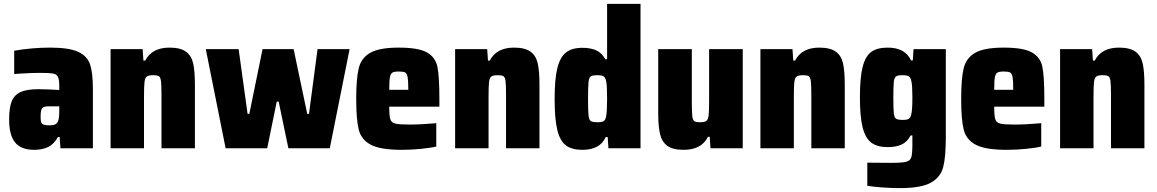

<svg xmlns="http://www.w3.org/2000/svg" viewBox="-20 -763 5954 988"><path d="M27 -148Q27 -208 40 -241Q53 -274 85 -289Q117 -304 177 -304Q219 -304 285 -300V-319Q285 -353 278.5 -367Q272 -381 253 -384.5Q234 -388 185 -388Q144 -388 80 -384Q60 -382 53 -382V-502Q145 -518 238 -518Q335 -518 382 -496.5Q429 -475 443.5 -431.5Q458 -388 458 -307V0H291L287 -58H278Q257 -20 226.5 -6Q196 8 156 8Q89 8 58 -29.5Q27 -67 27 -148ZM278 -138Q285 -152 285 -191V-216H233Q205 -216 197 -206.5Q189 -197 189 -163Q189 -144 191.5 -135Q194 -126 204 -122Q214 -118 235 -118Q253 -118 263 -122.5Q273 -127 278 -138Z M549 -510H714L718 -451H727Q762 -518 852 -518Q908 -518 936.5 -497.5Q965 -477 974 -437Q983 -397 983 -327V0H811V-271Q811 -325 808.5 -345Q806 -365 798 -370.5Q790 -376 767 -376Q744 -376 735 -369Q726 -362 723.5 -340Q721 -318 721 -263V0H549Z M1141 0 1039 -510H1208L1254 -177H1263L1331 -510H1491L1561 -177H1570L1614 -510H1779L1677 0H1464L1414 -240H1404L1355 0Z M2241 -214H1983Q1983 -167 1988.5 -149.5Q1994 -132 2014 -127Q2034 -122 2088 -122Q2143 -122 2225 -129V-9Q2197 -2 2146.5 3Q2096 8 2047 8Q1938 8 1888.5 -18Q1839 -44 1826 -96Q1813 -148 1813 -254Q1813 -359 1826 -412Q1839 -465 1885.5 -491.5Q1932 -518 2032 -518Q2134 -518 2177.5 -493Q2221 -468 2231 -418.5Q2241 -369 2241 -254ZM1983 -301H2081Q2081 -347 2077.5 -366Q2074 -385 2065 -390Q2056 -395 2032 -395Q2009 -395 1999.5 -389.5Q1990 -384 1986.5 -365.5Q1983 -347 1983 -301Z M2322 -510H2487L2491 -451H2500Q2535 -518 2625 -518Q2681 -518 2709.5 -497.5Q2738 -477 2747 -437Q2756 -397 2756 -327V0H2584V-271Q2584 -325 2581.5 -345Q2579 -365 2571 -370.5Q2563 -376 2540 -376Q2517 -376 2508 -369Q2499 -362 2496.5 -340Q2494 -318 2494 -263V0H2322Z M2834 -254Q2834 -356 2848 -412.5Q2862 -469 2892.5 -493Q2923 -517 2977 -517Q3019 -517 3048 -504Q3077 -491 3095 -458H3104V-743H3276V0H3111L3107 -58H3097Q3068 8 2977 8Q2923 8 2892.5 -14.5Q2862 -37 2848 -93.5Q2834 -150 2834 -254ZM3099 -163Q3104 -192 3104 -255Q3104 -317 3100 -341Q3096 -363 3087 -369.5Q3078 -376 3055 -376Q3029 -376 3020 -370Q3011 -364 3008.5 -341Q3006 -318 3006 -255Q3006 -192 3008.5 -169Q3011 -146 3020 -140Q3029 -134 3055 -134Q3077 -134 3086 -139.5Q3095 -145 3099 -163Z M3367 -183V-510H3540V-239Q3540 -184 3542.5 -164.5Q3545 -145 3553 -139.5Q3561 -134 3583 -134Q3606 -134 3615 -141Q3624 -148 3626.5 -169.5Q3629 -191 3629 -247V-510H3802V0H3636L3632 -59H3623Q3590 8 3498 8Q3442 8 3414 -12.5Q3386 -33 3376.5 -73Q3367 -113 3367 -183Z M3893 -510H4058L4062 -451H4071Q4106 -518 4196 -518Q4252 -518 4280.5 -497.5Q4309 -477 4318 -437Q4327 -397 4327 -327V0H4155V-271Q4155 -325 4152.5 -345Q4150 -365 4142 -370.5Q4134 -376 4111 -376Q4088 -376 4079 -369Q4070 -362 4067.5 -340Q4065 -318 4065 -263V0H3893Z M4443 193V74Q4485 75 4566 75Q4622 75 4643 69.5Q4664 64 4669.5 46Q4675 28 4675 -22V-66H4666Q4648 -32 4619 -19Q4590 -6 4549 -6Q4494 -6 4463.5 -29Q4433 -52 4419 -107Q4405 -162 4405 -262Q4405 -364 4419 -419Q4433 -474 4463.5 -496Q4494 -518 4548 -518Q4638 -518 4668 -452H4677L4681 -510H4847V-57Q4847 45 4833.5 97Q4820 149 4770 177Q4720 205 4611 205Q4567 205 4519.5 201.5Q4472 198 4443 193ZM4669 -174Q4675 -196 4675 -261Q4675 -323 4670 -344Q4666 -364 4657 -370Q4648 -376 4626 -376Q4600 -376 4591 -370Q4582 -364 4579.5 -342.5Q4577 -321 4577 -261Q4577 -201 4579.5 -179.5Q4582 -158 4591 -152Q4600 -146 4626 -146Q4647 -146 4656 -151.5Q4665 -157 4669 -174Z M5354 -214H5096Q5096 -167 5101.5 -149.5Q5107 -132 5127 -127Q5147 -122 5201 -122Q5256 -122 5338 -129V-9Q5310 -2 5259.5 3Q5209 8 5160 8Q5051 8 5001.5 -18Q4952 -44 4939 -96Q4926 -148 4926 -254Q4926 -359 4939 -412Q4952 -465 4998.5 -491.5Q5045 -518 5145 -518Q5247 -518 5290.5 -493Q5334 -468 5344 -418.5Q5354 -369 5354 -254ZM5096 -301H5194Q5194 -347 5190.5 -366Q5187 -385 5178 -390Q5169 -395 5145 -395Q5122 -395 5112.5 -389.5Q5103 -384 5099.5 -365.5Q5096 -347 5096 -301Z M5435 -510H5600L5604 -451H5613Q5648 -518 5738 -518Q5794 -518 5822.5 -497.5Q5851 -477 5860 -437Q5869 -397 5869 -327V0H5697V-271Q5697 -325 5694.5 -345Q5692 -365 5684 -370.5Q5676 -376 5653 -376Q5630 -376 5621 -369Q5612 -362 5609.5 -340Q5607 -318 5607 -263V0H5435Z"/></svg>

Font: Saira Semi Condensed ExtraBold
Style: Regular
Weight: 800
Width: 4
Designer: Hector Gatti with collaboration of the Omnibus-Type team
Foundry: Omnibus-Type
Version: Version 1.001; ttfautohint (v1.8)